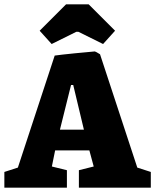

<svg xmlns="http://www.w3.org/2000/svg" viewBox="-26 -861 712 881"><path d="M-6 -72 56 -92 225 -606Q253 -610 318 -616.5Q383 -623 409 -625Q412 -625 433 -612L604 -92L666 -72V0H336V-80L404 -97L384 -171H227L212 -97L281 -80V0H-6ZM359 -266 310 -471H300L249 -266ZM156 -720 277 -841H381L502 -720L447 -659L334 -715H324L211 -659Z"/></svg>

Font: Grenze Black
Style: Regular
Weight: 900
Designer: Renata Polastri
Foundry: Omnibus-Type
Version: Version 1.002; ttfautohint (v1.8)